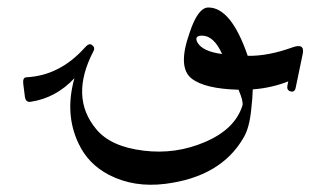

<svg xmlns="http://www.w3.org/2000/svg" viewBox="-20 -243 901 520"><path d="M581.5 -96.7Q559.1 -147 526.4 -146.5Q504.9 -146 515.1 -127.4Q529.3 -103.5 581.5 -96.7ZM636.7 42.5Q639.6 31.7 626 0Q534.7 -2.4 499 -30.3Q460 -60.5 493.7 -154.8Q516.1 -222.7 544.4 -222.7Q606 -222.7 650.9 -91.8Q705.6 -90.8 771 -114.3Q806.2 -127.4 799.8 -96.7L780.8 -5.4Q778.3 7.8 766.6 4.4Q756.3 1.5 758.3 -10.7L760.7 -22.5Q713.9 -4.4 664.6 -1Q664.1 22.5 660.2 55.2Q655.3 104 639.6 129.9Q578.6 235.8 427.7 254.9Q342.8 265.6 274.9 230.5Q218.8 201.2 192.9 146Q154.3 65.4 181.6 -31.2Q131.3 22.5 63 32.7Q49.3 34.7 47.4 18.6L43 -15.6Q41 -33.2 51.3 -33.7Q141.6 -38.1 209.5 -113.8Q220.7 -127 228.5 -121.6Q238.3 -114.7 233.4 -105Q168 20 240.7 106.9Q279.8 154.3 368.7 165Q455.6 175.8 535.2 141.6Q616.7 106.9 636.7 42.5Z"/></svg>

Font: Amiri
Style: Slanted
Weight: 400
Italic angle: 9°
Designer: Khaled Hosny
Version: Version 000.107